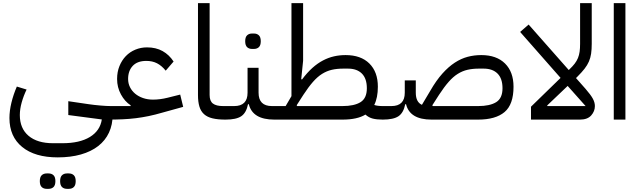

<svg xmlns="http://www.w3.org/2000/svg" viewBox="-20 -760 4069 1220"><path d="M347 240Q202 240 121 174Q40 108 40 -10Q40 -56 52.5 -107.5Q65 -159 87 -210L149 -191Q130 -152 118 -109.5Q106 -67 106 -29Q106 56 161.5 103Q217 150 317 150H377Q486 150 551 110.5Q616 71 627 -1L414 -29V-117L543 -98Q577 -93 617.5 -89.5Q658 -86 684 -86V-45L696 -32Q696 32 672.5 82.5Q649 133 604 168Q559 203 494 221.5Q429 240 347 240ZM406 440Q386 440 374 428.5Q362 417 362 391Q362 365 374 353.5Q386 342 406 342H417Q437 342 449 353.5Q461 365 461 391Q461 417 449 428.5Q437 440 417 440ZM277 440Q257 440 245 428.5Q233 417 233 391Q233 365 245 353.5Q257 342 277 342H288Q308 342 320 353.5Q332 365 332 391Q332 417 320 428.5Q308 440 288 440Z M664 -66 684 -86H810V-91Q773 -115 748.5 -160Q724 -205 724 -258Q724 -303 739 -340Q754 -377 779.5 -403.5Q805 -430 840 -444.5Q875 -459 914 -459Q971 -459 1013 -435.5Q1055 -412 1083 -369L1033 -311Q1007 -343 977.5 -358Q948 -373 910 -373Q853 -373 823.5 -341.5Q794 -310 794 -258Q794 -230 806 -206Q818 -182 839 -164.5Q860 -147 889 -137Q918 -127 952 -127Q997 -127 1045 -139L1125 -159L1144 -81L1014 -45Q966 -31 925 -22.5Q884 -14 843.5 -9Q803 -4 759.5 -2Q716 0 664 0Z M1412 0Q1364 0 1330.5 -8Q1297 -16 1276.5 -34.5Q1256 -53 1247 -83Q1238 -113 1238 -156V-740H1312V-156Q1312 -118 1333 -102Q1354 -86 1398 -86H1433V-20L1413 0Z M1413 -66 1433 -86H1468Q1553 -86 1553 -171V-329H1623V-171Q1623 -86 1708 -86H1743V-20L1723 0Q1585 0 1561 -98H1556Q1545 -43 1513 -21.5Q1481 0 1413 0ZM1582 -449Q1562 -449 1550 -460.5Q1538 -472 1538 -498Q1538 -524 1550 -535.5Q1562 -547 1582 -547H1593Q1613 -547 1625 -535.5Q1637 -524 1637 -498Q1637 -472 1625 -460.5Q1613 -449 1593 -449Z M2412 0Q2374 0 2348.5 -6.5Q2323 -13 2302 -32Q2250 0 2156 0H1723V-66L1743 -86H1795L1832 -149V-740H1906V-374L1894 -257L1899 -255Q1932 -299 1965 -328.5Q1998 -358 2032.5 -376Q2067 -394 2102.5 -402Q2138 -410 2176 -410Q2273 -410 2327 -356.5Q2381 -303 2381 -209Q2381 -139 2358 -93Q2379 -86 2412 -86H2432V-20ZM2156 -86Q2231 -86 2271 -111Q2311 -136 2311 -199Q2311 -261 2279.5 -292.5Q2248 -324 2191 -324H2161Q2121 -324 2088.5 -316.5Q2056 -309 2026.5 -290.5Q1997 -272 1968.5 -239.5Q1940 -207 1908 -158L1865 -91L1868 -86Z M2622 -171Q2622 -111 2661 -94L2714 -183Q2752 -249 2791 -292.5Q2830 -336 2870 -362Q2910 -388 2951.5 -399Q2993 -410 3038 -410Q3135 -410 3189 -356.5Q3243 -303 3243 -209Q3243 -96 3186 -48Q3129 0 3018 0H2722Q2584 0 2560 -98H2555Q2544 -43 2512 -21.5Q2480 0 2412 0V-66L2432 -86H2467Q2552 -86 2552 -171V-249H2622ZM3018 -86Q3093 -86 3133 -111Q3173 -136 3173 -199Q3173 -261 3141.5 -292.5Q3110 -324 3053 -324H3023Q2983 -324 2950.5 -316.5Q2918 -309 2888.5 -290.5Q2859 -272 2830.5 -239.5Q2802 -207 2770 -158L2727 -91L2730 -86Z M3354 -82 3542 -265 3285 -557 3339 -604 3594 -315 3599 -320Q3619 -339 3632 -356Q3645 -373 3652.5 -391.5Q3660 -410 3663 -431.5Q3666 -453 3666 -482V-740H3740V-482Q3740 -446 3736 -419Q3732 -392 3722 -369Q3712 -346 3694.5 -323.5Q3677 -301 3650 -274L3640 -264L3701 -195Q3734 -157 3747 -133Q3760 -109 3760 -86Q3760 -53 3736.5 -26.5Q3713 0 3665 0H3354ZM3587 -214 3457 -90 3458 -86H3701Z M3880 -740H3954V0H3880Z"/></svg>

Font: IBM Plex Sans Arabic
Style: Regular
Weight: 400
Designer: Mike Abbink, Paul van der Laan, Pieter van Rosmalen, Wael Morcos, Khajak Apelian
Foundry: Bold Monday
Version: Version 1.005